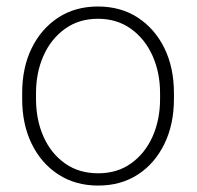

<svg xmlns="http://www.w3.org/2000/svg" viewBox="-20 -558 603 588"><path d="M280.8 10.3Q210.9 10.3 158.7 -23.7Q106.4 -57.6 77.1 -117.4Q47.9 -177.2 47.9 -254.9V-272.9Q47.9 -351.1 77.1 -410.6Q106.4 -470.2 158.4 -504.2Q210.4 -538.1 279.8 -538.1Q349.6 -538.1 401.9 -504.2Q454.1 -470.2 483.4 -410.6Q512.7 -351.1 512.7 -272.9V-254.9Q512.7 -177.2 483.4 -117.2Q454.1 -57.1 402.1 -23.4Q350.1 10.3 280.8 10.3ZM280.8 -27.3Q339.4 -27.3 381.8 -57.9Q424.3 -88.4 447.3 -139.9Q470.2 -191.4 470.2 -254.9V-272.9Q470.2 -335.9 447 -387.5Q423.8 -439 381.1 -469.7Q338.4 -500.5 279.8 -500.5Q221.7 -500.5 179 -469.7Q136.2 -439 113.3 -387.5Q90.3 -335.9 90.3 -272.9V-254.9Q90.3 -190.9 113.3 -139.4Q136.2 -87.9 179 -57.6Q221.7 -27.3 280.8 -27.3Z"/></svg>

Font: Roboto Slab ExtraLight
Style: Regular
Weight: 250
Designer: Google
Version: Version 2.000; ttfautohint (v1.8.1.43-b0c9)